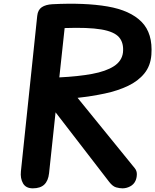

<svg xmlns="http://www.w3.org/2000/svg" viewBox="-20 -1027 847 1047"><path d="M159 0Q121 0 105.5 -27.2Q90 -54.5 94 -92.5L183 -940.5Q186.5 -973.5 208 -987.8Q229.5 -1002 265.5 -1004Q442.5 -1013 566.2 -991.8Q690 -970.5 752 -907.8Q814 -845 805.5 -728.5Q801 -668 767.2 -626.5Q733.5 -585 677.8 -558.5Q622 -532 551.5 -517Q481 -502 403 -493.5L715.5 -109Q727 -94.5 726.2 -74.8Q725.5 -55 718.5 -40.5Q709.5 -21 689.5 -10.5Q669.5 0 648 0Q632.5 0 613.5 -5.2Q594.5 -10.5 575.5 -35L283 -414.5L247.5 -82Q243 -41 221.5 -20.5Q200 0 159 0ZM303.5 -605Q406.5 -610 482.2 -624Q558 -638 601.2 -666Q644.5 -694 650.5 -740Q656 -792.5 629.5 -823.5Q603 -854.5 532 -866.5Q461 -878.5 332.5 -874Z"/></svg>

Font: Edu NSW ACT Cursive
Style: Regular
Weight: 400
Designer: Tina and Corey Anderson, Eben Sorkin, Mirko Velimirovic
Foundry: Sorkin Type Co.
Version: Version 2.000